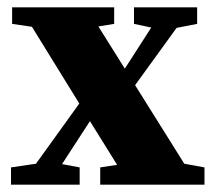

<svg xmlns="http://www.w3.org/2000/svg" viewBox="-20 -503 587 523"><path d="M482 -57 537 -47V0H253V-47L299 -54L225 -173L149 -56L197 -47V0H10V-47L78 -57L196 -221L67 -430L13 -438V-483H291V-438L248 -431L320 -316L392 -428L345 -438V-483H517V-438L461 -427L348 -271Z"/></svg>

Font: TypoPRO Source Serif Pro
Style: Bold
Weight: 700
Designer: Frank Grießhammer
Foundry: Adobe Systems Incorporated
Version: Version 1.017;PS 1.0;hotconv 1.0.79;makeotf.lib2.5.61930